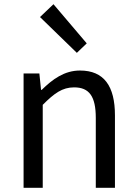

<svg xmlns="http://www.w3.org/2000/svg" viewBox="-20 -892 651 912"><path d="M92 0H183V-394C238 -449 276 -477 332 -477C404 -477 435 -434 435 -332V0H526V-344C526 -483 474 -557 360 -557C286 -557 230 -516 178 -465H175L167 -543H92ZM345 -641 392 -686 234 -872 170 -811Z"/></svg>

Font: Source Han Sans TC
Style: Regular
Weight: 400
Designer: Ryoko NISHIZUKA 西塚涼子 (kana, bopomofo & ideographs); Paul D. Hunt (Latin, Greek & Cyrillic); Sandoll Communications 산돌커뮤니
Foundry: Adobe
Version: Version 2.002;hotconv 1.0.116;makeotfexe 2.5.65601